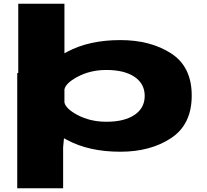

<svg xmlns="http://www.w3.org/2000/svg" viewBox="-20 -805 1104 1025"><path d="M72 200V-415H77.5V-785H324V-520.5Q330.5 -524.5 338 -528Q455 -591 622.5 -591Q783.5 -591 893.5 -520Q1003.5 -449 1003.5 -294.8Q1003.5 -140.5 893.5 -67.8Q783.5 5 622.5 5Q455 5 338 -58Q329.5 -62.5 321.5 -67L317 -19V200ZM324 -328V-258Q331 -225 392 -192Q461 -155 548 -155Q643.5 -155 698 -191.5Q752.5 -228 752.5 -293Q752.5 -358 698 -394.8Q643.5 -431.5 548 -431.5Q461 -431.5 392 -394Q331 -361 324 -328Z"/></svg>

Font: Anybody UltraExpanded ExtraBold
Style: Regular
Weight: 800
Width: 9
Designer: Tyler Finck
Foundry: Etcetera Type Company
Version: Version 1.010; ttfautohint (v1.8.3) -l 8 -r 50 -G 200 -x 14 